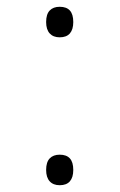

<svg xmlns="http://www.w3.org/2000/svg" viewBox="-20 -532 353 566"><path d="M156 14Q137 14 126.5 2.5Q116 -9 116 -31Q116 -54 126.5 -65Q137 -76 156 -76Q176 -76 186 -65Q196 -54 196 -31Q196 -9 186 2.5Q176 14 156 14ZM156 -422Q137 -422 126.5 -433.5Q116 -445 116 -467Q116 -490 126.5 -501Q137 -512 156 -512Q176 -512 186 -501Q196 -490 196 -467Q196 -445 186 -433.5Q176 -422 156 -422Z"/></svg>

Font: Playwrite US Modern Thin
Style: Regular
Weight: 250
Designer: Veronika Burian, José Scaglione
Foundry: TypeTogether
Version: Version 1.003